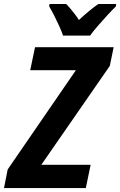

<svg xmlns="http://www.w3.org/2000/svg" viewBox="-55 -953 608 973"><path d="M-34.7 0 -16.1 -94.2 329.6 -597.2H98.1L122.6 -713.9H521L501.5 -619.1L154.3 -117.7H404.3L379.9 0ZM264.6 -772.5Q257.3 -793.9 245.1 -821Q232.9 -848.1 219.5 -874.5Q206.1 -900.9 194.3 -920.4L195.8 -932.6H280.3Q290 -923.3 300.8 -910.4Q311.5 -897.5 323.2 -882.6Q335 -867.7 344.7 -851.6Q371.6 -876.5 395.8 -896.5Q419.9 -916.5 442.9 -932.6H533.7L532.7 -920.9Q515.1 -903.8 489.7 -876.5Q464.4 -849.1 440.2 -821Q416 -793 401.4 -772.5Z"/></svg>

Font: Open Sans SemiCondensed
Style: Bold Italic
Weight: 700
Width: 4
Italic angle: -12°
Designer: Monotype Design Team
Foundry: Monotype Imaging Inc.
Version: Version 3.003